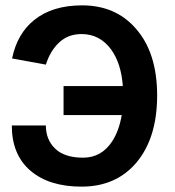

<svg xmlns="http://www.w3.org/2000/svg" viewBox="-20 -682 653 716"><path d="M566 -326Q566 -168 489 -76Q413 14 284 14Q163 14 93.5 -45.5Q24 -105 24 -214H151Q151 -161 186 -127.5Q221 -94 290 -94Q359 -94 399 -156Q424 -195 434 -253H217V-361H438Q432 -446 394 -498Q352 -555 284 -555Q234 -555 200.5 -523.5Q167 -492 151 -441L25 -464Q44 -556 107 -607Q175 -662 286 -662Q411 -662 486 -576Q566 -486 566 -326Z"/></svg>

Font: Karmilla
Style: Bold
Weight: 700
Designer: Jonathan Pinhorn
Version: Version 1.000